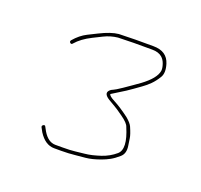

<svg xmlns="http://www.w3.org/2000/svg" viewBox="-70 -704 498 476"><g transform="rotate(20 179.0 -466.0)"><path d="M212.4 -618H260.4C271.5 -618 280.2 -615.3 286.4 -610C291.1 -606 294.6 -600.5 296.9 -593.5C299.2 -586.5 300.1 -580.7 299.4 -576C297.1 -562.2 284.9 -547.2 262.9 -531C256.6 -526.3 250.9 -522.3 245.9 -519C240.9 -515.7 233.9 -510.8 224.8 -504.4C215.8 -498 207 -492.9 198.4 -489C187.5 -481.2 189 -473.1 202.9 -464.5C209.9 -460.2 215.6 -456.8 219.9 -454.5C224.2 -452.2 232.5 -446.7 244.6 -438C256.8 -429.3 263.7 -422 265.4 -416C280.1 -381.6 281.1 -358.9 268.4 -348C257.8 -338.9 245.6 -332.1 231.9 -327.5C224.9 -325.2 217.9 -323.2 210.9 -321.5C203.9 -319.8 196.9 -318.7 189.9 -318C182.9 -317.3 175.2 -316.5 166.9 -315.5C158.6 -314.5 147.7 -314 134.4 -314H115.4C102.6 -314 91.6 -321.7 82.4 -337L76.4 -348C75.1 -350.7 73.1 -351.2 70.4 -349.5C67.7 -347.8 67.1 -345.7 68.4 -343L74.4 -332C85.9 -314 99.5 -305 115.4 -305H134.4C147.1 -305 159.4 -305.7 171.4 -307C177.4 -307.7 185.9 -308.5 196.8 -309.4C207.7 -310.4 220.5 -313.6 235.4 -319C242.7 -321.7 249.7 -324.8 256.4 -328.5C263.1 -332.2 270.2 -337.4 277.8 -344.1C285.4 -350.8 288.1 -360.8 285.9 -374C284.9 -380 284 -386.1 283.2 -392.3C282.4 -398.5 279.3 -407.7 273.9 -420C271.6 -425.3 266.1 -431.7 257.4 -439C241.5 -450.9 227.7 -459.9 215.9 -466C205.6 -471.3 200.4 -475.7 200.4 -479L234.9 -500.5C240.6 -504.2 245.9 -507.8 250.9 -511.5C255.9 -515.2 261.7 -519.3 268.4 -524C275.1 -528.7 281.4 -534 287.4 -540C293.4 -546 299 -553.3 304.3 -562C309.6 -570.6 309.9 -582.3 305.4 -597C299.3 -617 284.3 -627 260.4 -627H212.4L169.4 -626C156.1 -624.7 139.7 -619.2 120.4 -609.5L95.9 -597.3C84.2 -591.4 73.4 -582.7 63.4 -571C61.4 -568.3 61.6 -566 63.9 -564C66.2 -562 68.4 -562.3 70.4 -565C79.9 -576.1 93.2 -585.9 110.4 -594.5L134.3 -606.4C145.5 -612 157.5 -615.6 170.4 -617Z"/></g></svg>

Font: Proton
Style: LitExt
Weight: 500
Version: Version 1.017